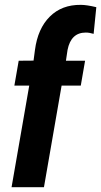

<svg xmlns="http://www.w3.org/2000/svg" viewBox="-20 -782 422 802"><path d="M28.3 0 102.1 -424.3H40L58.1 -528.3L120.1 -528.8L126 -573.2Q137.7 -662.6 188 -712.6Q238.3 -762.7 317.9 -761.7Q341.8 -761.7 382.3 -752L371.1 -640.6Q353 -646 338.4 -646Q276.4 -646 262.2 -573.7L255.4 -528.3H335.4L317.4 -424.3H237.3L163.6 0Z"/></svg>

Font: TypoPRO Roboto
Style: Bold Italic
Weight: 700
Italic angle: -12°
Designer: Google
Version: Version 2.136; 2016